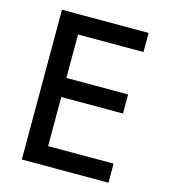

<svg xmlns="http://www.w3.org/2000/svg" viewBox="-107 -799 778 884"><g transform="rotate(15 281.5 -357.0)"><path d="M79 0H492V-91H180V-325H474V-416H180V-623H492V-714H79Z"/></g></svg>

Font: Noto Sans Mono SemiCondensed Medium
Style: Regular
Weight: 500
Width: 4
Designer: Monotype Design Team
Foundry: Monotype Imaging Inc.
Version: Version 2.014